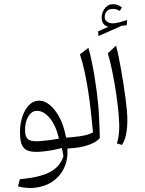

<svg xmlns="http://www.w3.org/2000/svg" viewBox="-78 -1117 1096 1450"><g transform="rotate(-5 470.0 -392.0)"><path d="M184.8 -304.1Q237.4 -304.1 280.8 -245.4Q324.2 -186.7 339.7 -80.7Q306.8 -76.7 270.3 -75.3Q233.9 -73.9 202.3 -73.9Q139.6 -73.9 114.5 -89.6Q89.4 -105.3 89.4 -148.3Q89.4 -190.8 102.4 -226.2Q115.4 -261.6 137 -282.8Q158.6 -304.1 184.8 -304.1ZM204.6 -379.5Q173.2 -379.5 145 -358.8Q116.7 -338.1 95.1 -301.7Q73.4 -265.3 61.1 -216.9Q48.8 -168.4 48.8 -112.4Q48.8 -45.7 82.6 -19.8Q116.5 6.1 192.7 6.1Q233.7 6.1 275.2 2.6Q316.8 -0.9 355 -7.6Q357.6 9.6 359.4 23.9Q361.1 38.2 361.6 55.8Q329.1 132.7 247.4 166.3Q165.7 199.9 18.7 198.9L0 252.5Q19.2 258.8 38.9 263.6Q58.5 268.4 78.5 271Q98.4 273.6 117.2 273.6Q197.4 273.6 259.7 240Q321.9 206.4 358.2 144.8Q394.6 83.1 396.6 0H451.7V-82.9H393.8Q385.7 -171 357.9 -237.9Q330.1 -304.8 290.1 -342.1Q250.2 -379.5 204.6 -379.5Z M620.8 -744.3 552.8 -700.2Q567.3 -640.3 576.5 -568.1Q585.8 -495.9 590.8 -417.3Q595.8 -338.7 597.8 -259.2Q599.8 -179.7 599.8 -104.9Q572.9 -92.2 532.8 -87.5Q492.6 -82.9 451.7 -82.9Q443.9 -82.9 440 -75.3Q436.1 -67.6 436.1 -51V-31.9Q436.1 -15.3 440 -7.6Q443.9 0 451.7 0Q489.1 0 526.6 -6.3Q564 -12.7 596.1 -25.5Q628.1 -38.4 647.4 -58.3Q649.4 -86.3 651.2 -122.4Q653 -158.4 654.4 -194.4Q655.9 -230.4 656.6 -258Q657.4 -285.7 657.4 -297Q657.4 -346.6 655 -404.5Q652.7 -462.5 648.2 -522.9Q643.7 -583.3 636.8 -640.2Q629.9 -697.1 620.8 -744.3Z M830.3 -742.5 763.4 -689.8Q772.9 -643.1 780.4 -586.3Q787.8 -529.4 793.3 -467.8Q798.8 -406.1 801.7 -345.3Q804.6 -284.5 804.6 -229.9Q804.6 -149.3 797.2 -98.8Q789.9 -48.4 772.3 -5.9L809.3 8.6Q839.3 -28.2 854.3 -93.8Q869.2 -159.4 869.2 -248.1Q869.2 -287.1 867 -339Q864.9 -390.9 861 -448.3Q857.1 -505.7 852.2 -561.7Q847.3 -617.7 841.7 -664.8Q836.1 -711.9 830.3 -742.5ZM763.5 -959.6Q763.5 -984.5 779.1 -1002.8Q794.7 -1021.2 824.2 -1021.2Q837.2 -1021.2 851 -1016.9Q864.7 -1012.6 881.5 -1001.4L899.8 -1026.4Q876.5 -1045.3 860.4 -1051Q844.2 -1056.6 824.2 -1056.6Q808 -1056.6 792.9 -1048.2Q777.8 -1039.7 765.8 -1024.9Q753.8 -1010.2 746.9 -991.8Q740.1 -973.5 740.1 -953.2Q740.1 -929.8 751.4 -913Q762.6 -896.3 785.6 -889.6L704.6 -861.5V-826L885 -887.6L924.2 -889.1L930.4 -927.6Q899.2 -920.2 872.6 -916Q846 -911.8 827.4 -911.8Q802 -911.8 782.8 -925.3Q763.5 -938.7 763.5 -959.6Z"/></g></svg>

Font: Pinar-VF
Style: Regular
Weight: 300
Designer: Amin Abedi
Version: Version 3.0